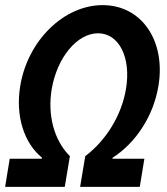

<svg xmlns="http://www.w3.org/2000/svg" viewBox="-33 -730 653 750"><path d="M350 -600C432 -600 480 -505 459 -382C442 -280 382 -182 300 -120L280 0H513L531 -110H406L407 -114C498 -172 567 -278 586 -395C615 -571 520 -710 368 -710C216 -710 75 -571 46 -394C27 -278 60 -172 131 -114L130 -110H5L-13 0H220L240 -120C178 -182 152 -280 169 -382C190 -505 268 -600 350 -600Z"/></svg>

Font: CommitMono
Style: Bold Italic
Weight: 700
Monospace: yes
Designer: Eigil Nikolajsen
Foundry: Eigil Nikolajsen
Version: Version 1.143